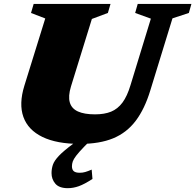

<svg xmlns="http://www.w3.org/2000/svg" viewBox="-20 -718 995 978"><path d="M341.5 -277.5Q326.5 -228 335.5 -196.5Q344.5 -165 377 -150.2Q409.5 -135.5 464 -135.5Q512 -135.5 545.8 -149.2Q579.5 -163 603.8 -195.5Q628 -228 645 -285L748.5 -623L668.5 -652L681.5 -698H955L942 -652L858.5 -624.5L746 -258.5Q717 -163 671.2 -102.5Q625.5 -42 556.5 -13.5Q487.5 15 387 15Q269 15 196 -20.5Q123 -56 99.2 -122.2Q75.5 -188.5 104 -281L210.5 -624L138 -652L151.5 -698H543L529.5 -652L448 -621.5ZM346.5 129Q346.5 146 355.8 154Q365 162 386.5 162Q401 162 414 158.2Q427 154.5 447 146L451 193.5Q409.5 220.5 381.2 230.5Q353 240.5 325.5 240.5Q281.5 240.5 262 217.8Q242.5 195 242.5 164Q242.5 141.5 249.5 121Q256.5 100.5 280.2 75.5Q304 50.5 352.5 14.5L430.5 -42H479.5L409 29Q381.5 57.5 368 75.2Q354.5 93 350.5 105Q346.5 117 346.5 129Z"/></svg>

Font: Newsreader 9pt ExtraBold
Style: Italic
Weight: 800
Italic angle: -17°
Designer: Hugues Gentile
Foundry: Production Type
Version: Version 1.003